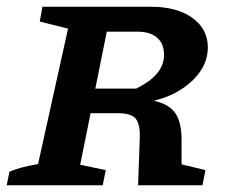

<svg xmlns="http://www.w3.org/2000/svg" viewBox="-30 -550 685 570"><path d="M-10 0 -2 -40Q25 -53 83 -63L172 -465L88 -486L96 -530H418Q495 -530 541 -497Q587 -464 587 -409Q587 -355 542 -311.5Q497 -268 427 -251Q474 -240 491.5 -212.5Q509 -185 509 -137V-62L580 -45L571 0H380L385 -143Q386 -181 373 -197.5Q360 -214 319 -214H239L208 -61L284 -45L275 0ZM378 -456H287L253 -287H374Q457 -327 457 -387Q457 -420 436.5 -438Q416 -456 378 -456Z"/></svg>

Font: Piazzolla SC SemiBold
Style: Italic
Weight: 600
Italic angle: -11.3°
Designer: Juan Pablo del Peral
Foundry: Huerta Tipografica
Version: Version 1.330